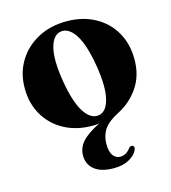

<svg xmlns="http://www.w3.org/2000/svg" viewBox="-105 -558 770 864"><g transform="rotate(-15 280.0 -126.0)"><path d="M283.5 -473Q358 -473 415 -442Q472 -411 503.8 -356Q535.5 -301 535.5 -229Q535.5 -153.5 498.5 -99Q461.5 -44.5 401.5 -14Q354 10 334.2 39.2Q314.5 68.5 314.5 106.5Q314.5 144 327.8 161.2Q341 178.5 361 178.5Q376 178.5 388.2 170.8Q400.5 163 408.5 151.5Q417 142 425.5 145Q430 146.5 432.2 151.8Q434.5 157 430.5 166Q420 189 391.2 205Q362.5 221 320 221Q262 221 230.8 196.8Q199.5 172.5 199.5 130Q199.5 96 223.2 67.8Q247 39.5 307 9.5Q298 10.5 290.5 11Q283 11.5 276.5 11.5Q202 11.5 145.2 -19.2Q88.5 -50 56.5 -104.5Q24.5 -159 24.5 -231Q24.5 -300 57.5 -354.8Q90.5 -409.5 149 -441.2Q207.5 -473 283.5 -473ZM315 -27Q351 -32 365.2 -87Q379.5 -142 363 -243.5Q346 -346 315.5 -393.2Q285 -440.5 247 -435Q210.5 -429 196.5 -374.5Q182.5 -320 199 -218.5Q216 -116 246.8 -68.5Q277.5 -21 315 -27Z"/></g></svg>

Font: Fraunces 72pt
Style: Bold
Weight: 700
Version: Version 1.000;[b76b70a41]